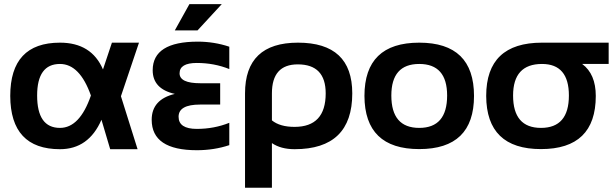

<svg xmlns="http://www.w3.org/2000/svg" viewBox="-20 -718 2949 924"><path d="M29.3 -256.3Q29.3 -512.7 268.6 -512.7Q420.4 -512.7 475.6 -383.8L518.6 -512.7H648.9L562 -254.9L642.1 0H510.3L468.3 -141.6Q406.7 0 268.6 0Q30.3 0 29.3 -256.3ZM268.6 -102.5Q363.8 -102.5 417.5 -258.3Q363.8 -410.2 268.6 -410.2Q158.7 -410.2 158.7 -258.3Q158.7 -102.5 268.6 -102.5Z M1083.5 -385.7Q1010.3 -415 927.2 -415Q844.2 -415 844.2 -365.2Q844.2 -317.4 944.3 -317.4H1039.6V-214.8H942.9Q839.4 -214.8 839.4 -156.2Q839.4 -97.7 927.2 -97.7Q1010.3 -97.7 1083.5 -127V-19.5Q1010.3 4.9 927.2 4.9Q710 4.9 710 -141.6Q710 -239.3 821.3 -266.1Q714.8 -290 714.8 -379.9Q714.8 -517.6 932.1 -517.6Q1010.3 -517.6 1083.5 -493.2ZM891.6 -698.2H1047.4L930.7 -571.8H821.3Z M1288.6 -138.7Q1327.1 -107.4 1397.5 -107.4Q1547.4 -107.4 1547.4 -268.6Q1547.4 -408.2 1413.1 -408.2Q1288.6 -408.2 1288.6 -268.6ZM1414.1 -512.7Q1675.3 -512.7 1675.3 -268.6Q1675.3 0 1397.9 0Q1331.5 0 1288.6 -29.3V185.5H1159.2V-268.6Q1159.2 -512.7 1414.1 -512.7Z M1997.6 -102.5Q2131.8 -102.5 2131.8 -258.3Q2131.8 -410.2 1997.6 -410.2Q1863.3 -410.2 1863.3 -258.3Q1863.3 -102.5 1997.6 -102.5ZM1733.9 -256.3Q1733.9 -512.7 1997.6 -512.7Q2261.2 -512.7 2261.2 -256.3Q2261.2 -0.5 1997.6 -0.5Q1734.9 -0.5 1733.9 -256.3Z M2583.5 -102.5Q2717.8 -102.5 2717.8 -258.3Q2717.8 -410.2 2588.4 -410.2Q2449.2 -410.2 2449.2 -258.3Q2449.2 -102.5 2583.5 -102.5ZM2319.8 -256.3Q2319.8 -512.7 2588.4 -512.7H2909.2V-410.2H2781.7Q2847.2 -361.8 2847.2 -256.3Q2847.2 -0.5 2583.5 -0.5Q2320.8 -0.5 2319.8 -256.3Z"/></svg>

Font: Voltera
Style: Bold
Weight: 700
Designer: Bernd Montag
Version: Version 1.301